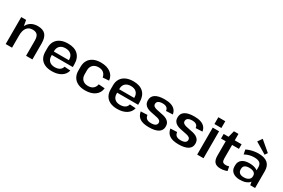

<svg xmlns="http://www.w3.org/2000/svg" viewBox="113 -2064 4914 3331"><g transform="rotate(30 2570.5 -398.5)"><path d="M485 -303Q485 -381 455 -416Q425 -451 359 -451Q285 -451 244.5 -398.5Q204 -346 204 -247V0H77V-540H174L194 -428Q206 -450 221 -469Q287 -549 409 -549Q513 -549 562.5 -493Q612 -437 612 -319V0H485Z M1002 9Q919 9 859.5 -19Q800 -47 769 -100.5Q738 -154 738 -230V-310Q738 -385 771 -438.5Q804 -492 866 -520.5Q928 -549 1013 -549Q1145 -549 1215 -481.5Q1285 -414 1285 -288V-236H865V-216Q865 -150 904 -113.5Q943 -77 1012 -77Q1073 -77 1110.5 -101.5Q1148 -126 1158 -170L1278 -162Q1258 -80 1185.5 -35.5Q1113 9 1002 9ZM865 -305H1166V-316Q1166 -382 1126 -419Q1086 -456 1016 -456Q945 -456 905 -418.5Q865 -381 865 -313Z M1669 9Q1585 9 1524.5 -19.5Q1464 -48 1431.5 -102Q1399 -156 1399 -231V-309Q1399 -383 1431.5 -437Q1464 -491 1525 -520Q1586 -549 1669 -549Q1792 -549 1865.5 -495Q1939 -441 1948 -347L1825 -338Q1814 -396 1777 -426.5Q1740 -457 1675 -457Q1607 -457 1566.5 -417.5Q1526 -378 1526 -311V-229Q1526 -161 1566 -122Q1606 -83 1675 -83Q1739 -83 1776.5 -114Q1814 -145 1825 -202L1948 -193Q1939 -100 1865 -45.5Q1791 9 1669 9Z M2311 9Q2228 9 2168.5 -19Q2109 -47 2078 -100.5Q2047 -154 2047 -230V-310Q2047 -385 2080 -438.5Q2113 -492 2175 -520.5Q2237 -549 2322 -549Q2454 -549 2524 -481.5Q2594 -414 2594 -288V-236H2174V-216Q2174 -150 2213 -113.5Q2252 -77 2321 -77Q2382 -77 2419.5 -101.5Q2457 -126 2467 -170L2587 -162Q2567 -80 2494.5 -35.5Q2422 9 2311 9ZM2174 -305H2475V-316Q2475 -382 2435 -419Q2395 -456 2325 -456Q2254 -456 2214 -418.5Q2174 -381 2174 -313Z M2948 9Q2829 9 2767 -31.5Q2705 -72 2690 -159L2822 -165Q2828 -116 2858 -93.5Q2888 -71 2946 -71Q3001 -71 3030.5 -89.5Q3060 -108 3060 -142Q3060 -171 3040.5 -186.5Q3021 -202 2989 -210Q2957 -218 2919 -224.5Q2881 -231 2842.5 -240Q2804 -249 2772 -266Q2740 -283 2720.5 -313Q2701 -343 2701 -392Q2701 -469 2764 -509Q2827 -549 2949 -549Q3024 -549 3076.5 -531.5Q3129 -514 3160 -479Q3191 -444 3199 -391L3066 -385Q3063 -427 3034 -448.5Q3005 -470 2952 -470Q2898 -470 2868.5 -451Q2839 -432 2839 -396Q2839 -367 2858.5 -351.5Q2878 -336 2910 -327.5Q2942 -319 2980 -312.5Q3018 -306 3056.5 -297Q3095 -288 3127 -271Q3159 -254 3178.5 -224Q3198 -194 3198 -145Q3198 -70 3134.5 -30.5Q3071 9 2948 9Z M3542 9Q3423 9 3361 -31.5Q3299 -72 3284 -159L3416 -165Q3422 -116 3452 -93.5Q3482 -71 3540 -71Q3595 -71 3624.5 -89.5Q3654 -108 3654 -142Q3654 -171 3634.5 -186.5Q3615 -202 3583 -210Q3551 -218 3513 -224.5Q3475 -231 3436.5 -240Q3398 -249 3366 -266Q3334 -283 3314.5 -313Q3295 -343 3295 -392Q3295 -469 3358 -509Q3421 -549 3543 -549Q3618 -549 3670.5 -531.5Q3723 -514 3754 -479Q3785 -444 3793 -391L3660 -385Q3657 -427 3628 -448.5Q3599 -470 3546 -470Q3492 -470 3462.5 -451Q3433 -432 3433 -396Q3433 -367 3452.5 -351.5Q3472 -336 3504 -327.5Q3536 -319 3574 -312.5Q3612 -306 3650.5 -297Q3689 -288 3721 -271Q3753 -254 3772.5 -224Q3792 -194 3792 -145Q3792 -70 3728.5 -30.5Q3665 9 3542 9Z M4040 -540V0H3913V-540ZM4046 -745V-609H3907V-745Z M4383 9Q4301 9 4263.5 -31.5Q4226 -72 4226 -157V-448H4132V-540H4230L4263 -669H4354V-540H4491V-448H4354V-178Q4354 -129 4371.5 -109.5Q4389 -90 4433 -90Q4448 -90 4464 -92.5Q4480 -95 4496 -101L4512 -16Q4494 -9 4472.5 -3Q4451 3 4428 6Q4405 9 4383 9Z M4771 9Q4680 9 4628 -32Q4576 -73 4576 -145V-169Q4576 -242 4628 -283Q4680 -324 4775 -324Q4875 -324 4933 -285Q4937 -281 4942 -277V-338Q4942 -399 4907 -426.5Q4872 -454 4795 -454Q4747 -454 4699.5 -441.5Q4652 -429 4610 -405L4592 -494Q4622 -510 4662 -522.5Q4702 -535 4745 -542Q4788 -549 4827 -549Q4950 -549 5011.5 -496.5Q5073 -444 5073 -338V0H4976L4964 -64Q4951 -46 4932 -33Q4874 9 4771 9ZM4807 -62Q4868 -62 4903.5 -87.5Q4939 -113 4939 -155V-168Q4939 -209 4905.5 -231.5Q4872 -254 4811 -254Q4756 -254 4725.5 -233Q4695 -212 4695 -164V-153Q4695 -109 4724.5 -85.5Q4754 -62 4807 -62ZM4962 -635 4927 -583 4701 -718 4761 -806Z"/></g></svg>

Font: Pathway Extreme 8pt Thin 12pt SemiBold
Style: Regular
Weight: 600
Version: Version 1.001;gftools[0.9.26]